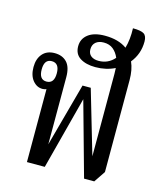

<svg xmlns="http://www.w3.org/2000/svg" viewBox="-116 -856 794 946"><g transform="rotate(15 281.5 -383.0)"><path d="M403 6 298 -371 201 0H110V-372Q101 -368 90 -368Q61 -368 40.5 -393Q20 -418 20 -461Q20 -503 42 -528.5Q64 -554 104 -554Q143 -554 166 -530Q189 -506 189 -454V-112L277 -435H319L414 -111V-531Q414 -547 413 -561Q368 -539 314 -539Q266 -539 236 -558Q206 -577 206 -617Q206 -655 236 -678Q266 -701 321 -701Q390 -701 433 -670Q446 -714 444 -772Q485 -772 500.5 -762Q516 -752 516 -723Q516 -660 477 -612Q494 -574 494 -521V-52L455 6ZM268 -618Q268 -596 282.5 -584.5Q297 -573 321 -573Q370 -573 402 -610Q391 -636 372 -651.5Q353 -667 324 -667Q298 -667 283 -654Q268 -641 268 -618ZM100 -408Q139 -408 139 -460Q139 -512 100 -512Q62 -512 62 -460Q62 -408 100 -408Z"/></g></svg>

Font: Noto Serif Thai ExtraCondensed
Style: Regular
Weight: 400
Width: 2
Designer: Monotype Design Team
Foundry: Monotype Imaging Inc.
Version: Version 2.002; ttfautohint (v1.8.4.7-5d5b)